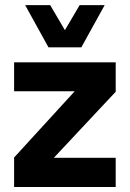

<svg xmlns="http://www.w3.org/2000/svg" viewBox="-20 -744 516 764"><path d="M172.9 -555.7Q206.1 -555.7 303.7 -555.7Q327.1 -597.7 396.5 -723.6Q371.1 -723.6 296.9 -723.6Q282.2 -699.2 238.3 -624Q223.6 -649.4 179.7 -723.6Q155.3 -723.6 80.1 -723.6Q103.5 -681.6 172.9 -555.7ZM440.4 -496.1Q338.9 -496.1 36.1 -496.1Q36.1 -488.3 36.1 -466.8Q36.1 -445.3 36.1 -380.9Q96.7 -380.9 277.3 -380.9Q216.8 -315.4 36.1 -117.2Q36.1 -87.9 36.1 0Q136.7 0 440.4 0Q440.4 -29.3 440.4 -116.2Q378.9 -116.2 194.3 -116.2Q255.9 -181.6 440.4 -378.9Q440.4 -408.2 440.4 -496.1Z"/></svg>

Font: BM-Biotif
Style: Bold
Weight: 400
Designer: Deni Anggara
Version: Version 1.000;PS 001.000;hotconv 1.0.88;makeotf.lib2.5.64776